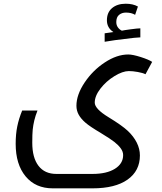

<svg xmlns="http://www.w3.org/2000/svg" viewBox="-20 -780 879 1040"><path d="M266.1 240.2Q172.4 240.2 118.7 175.3Q64.9 110.4 64.9 -1Q64.9 -53.2 73.5 -95.2Q82 -137.2 100.1 -181.2H183.1Q171.9 -153.3 165.8 -127.7Q159.7 -102.1 157.2 -78.1Q154.8 -54.2 154.8 -6.8Q154.8 74.2 188.5 118.2Q222.2 162.1 285.2 162.1H481Q557.6 162.1 602.3 134.3Q647 106.4 647 60.1Q647 41.5 634.3 23.9Q621.6 6.3 600.1 -10.7Q578.6 -27.8 526.9 -59.1Q466.8 -94.7 442.9 -115.5Q418.9 -136.2 406.5 -158.4Q394 -180.7 394 -207Q394 -266.6 438.2 -332.8Q482.4 -398.9 547.9 -441.9Q613.3 -484.9 674.8 -484.9Q698.7 -484.9 741.9 -471.2Q785.2 -457.5 804.2 -444.8L768.1 -377.9Q753.4 -385.3 726.3 -390.1Q699.2 -395 678.2 -395Q644.5 -395 599.9 -367.7Q555.2 -340.3 524.2 -300.3Q493.2 -260.3 493.2 -224.1Q493.2 -190.4 567.9 -145Q641.6 -100.1 672.6 -70.8Q703.6 -41.5 720.7 -7.6Q737.8 26.4 737.8 62Q737.8 145.5 670.9 192.9Q604 240.2 481 240.2ZM546.9 -599.6 594.2 -606.4Q559.1 -629.4 559.1 -669.9Q559.1 -712.9 587.2 -736.3Q615.2 -759.8 661.1 -759.8Q700.2 -759.8 727.1 -744.6L711.9 -699.7Q691.9 -711.9 662.1 -711.9Q640.1 -711.9 625 -699.5Q609.9 -687 609.9 -660.6Q609.9 -643.6 618.7 -631.6Q627.4 -619.6 640.1 -613.8Q649.9 -616.2 688 -621.3Q726.1 -626.5 740.2 -626.5V-577.6Q732.4 -577.6 704.8 -575Q677.2 -572.3 603 -562.5L546.9 -553.7Z"/></svg>

Font: Noto Kufi Arabic
Style: Regular
Weight: 400
Designer: Monotype Design team
Foundry: Monotype Imaging Inc.
Version: Version 1.02